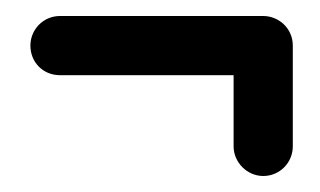

<svg xmlns="http://www.w3.org/2000/svg" viewBox="-20 -275 400 240"><path d="M346 -218C346 -240 328 -255 309 -255H55C34 -255 18 -238 18 -218C18 -197 34 -181 55 -181H272V-92C272 -72 289 -55 309 -55C330 -55 346 -72 346 -92Z"/></svg>

Font: LS
Style: RegularAlt
Weight: 500
Designer: BSozoo
Foundry: BSozoo
Version: Version 001.000